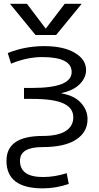

<svg xmlns="http://www.w3.org/2000/svg" viewBox="-20 -777 532 1027"><path d="M14.6 83Q14.6 -49.8 208 -49.8Q289.1 -49.8 330.6 -75.7Q372.1 -101.6 372.1 -149.9Q372.1 -198.2 320.8 -223.1Q269.5 -248 152.3 -248H108.4V-306.6H152.3Q363.3 -306.6 363.3 -391.6Q363.3 -471.7 205.1 -471.7Q126 -471.7 39.1 -436.5L21.5 -493.2Q113.3 -530.3 216.3 -530.3Q319.3 -530.3 379.9 -494.6Q440.4 -459 440.4 -402.3Q440.4 -361.3 406.7 -327.1Q373 -293 309.6 -279.3V-277.3Q377.9 -265.6 413.1 -226.6Q448.2 -187.5 448.2 -139.6Q448.2 -70.3 387.2 -30.3Q326.2 9.8 206.5 9.8Q86.9 9.8 86.9 83Q86.9 169.9 210 169.9Q272.5 169.9 336.9 149.4L347.7 207Q279.3 230.5 208 230.5Q14.6 230.5 14.6 83ZM33.2 -756.8H124L223.6 -625H225.6L326.2 -756.8H417L280.3 -589.8H169.9Z"/></svg>

Font: GenEi M Gothic v2 Regular
Style: Regular
Weight: 400
Version: Version 2.0